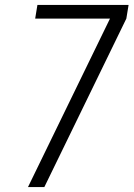

<svg xmlns="http://www.w3.org/2000/svg" viewBox="-20 -755 540 775"><path d="M93 0 424 -680H122L131 -735H499L490 -680L159 0Z"/></svg>

Font: Iosevka Light
Style: Italic
Weight: 300
Italic angle: -9°
Monospace: yes
Designer: Belleve Invis
Foundry: Belleve Invis
Version: Version 32.5.0; ttfautohint (v1.8.4)